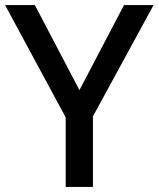

<svg xmlns="http://www.w3.org/2000/svg" viewBox="-20 -734 623 754"><path d="M292 -380 467 -714H583L345 -277V0H238V-273L0 -714H117Z"/></svg>

Font: Noto Sans Ethiopic Medium
Style: Regular
Weight: 500
Designer: Monotype Design Team
Foundry: Monotype Imaging Inc.
Version: Version 2.102; ttfautohint (v1.8.4.7-5d5b)